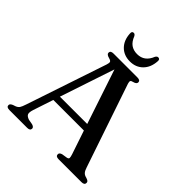

<svg xmlns="http://www.w3.org/2000/svg" viewBox="-234 -1030 1183 1183"><g transform="rotate(45 357.5 -439.0)"><path d="M222 -18.5Q222 0 196.5 0H41.5Q16 0 16 -18Q16 -29.5 34.5 -37.5L53.5 -44Q68 -50 75 -60.5Q82 -71 91 -98.5L267 -623Q273 -641 269.8 -648.8Q266.5 -656.5 248.5 -661Q223.5 -667.5 223.5 -682Q223.5 -700 249.5 -700H457Q483 -700 483 -682.5Q483 -667.5 459 -661.5Q444.5 -658.5 441.8 -652.2Q439 -646 443.5 -631.5L629 -85Q635.5 -64.5 644.8 -54.2Q654 -44 672 -40Q686 -35.5 690.8 -30.8Q695.5 -26 695.5 -18.5Q695.5 0 669.5 0H470.5Q445 0 445 -18.5Q445 -32 464.5 -37.5L500 -43Q513 -46 513.2 -54.2Q513.5 -62.5 507.5 -81L455.5 -235.5H189L145.5 -104Q136.5 -76.5 141.2 -63.8Q146 -51 169 -43L202.5 -37Q222 -31 222 -18.5ZM203.5 -278.5H441.5L322.5 -635ZM354.5 -800Q418 -800 444 -866.5Q451.5 -878.5 460.5 -878.5Q477.5 -878.5 475.5 -858.5Q472 -802.5 439 -769.5Q406 -736.5 354.5 -736.5Q302.5 -736.5 269.5 -769.5Q236.5 -802.5 233.5 -858.5Q231.5 -878.5 248 -878.5Q257 -878.5 264 -866.5Q278 -831 300.2 -815.5Q322.5 -800 354.5 -800Z"/></g></svg>

Font: Fraunces 9pt
Style: Regular
Weight: 400
Version: Version 1.000;[b76b70a41]